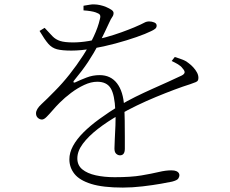

<svg xmlns="http://www.w3.org/2000/svg" viewBox="-20 -801 1040 869"><path d="M536 48Q446 48 393 31.5Q340 15 317 -14Q294 -43 294 -80Q294 -110 310.5 -140.5Q327 -171 357.5 -201.5Q388 -232 430 -262.5Q472 -293 522 -324Q555 -344 592.5 -362.5Q630 -381 668 -398Q706 -415 740.5 -430.5Q775 -446 802 -459Q814 -465 815.5 -472.5Q817 -480 806 -492Q799 -502 785.5 -510Q772 -518 757 -525L771 -543Q794 -536 809 -530Q824 -524 834 -515Q845 -507 855 -496Q865 -485 871.5 -473Q878 -461 878 -449Q878 -442 876 -437.5Q874 -433 866.5 -429.5Q859 -426 841 -420Q809 -410 769 -395Q729 -380 685.5 -362Q642 -344 599.5 -323.5Q557 -303 521 -282Q466 -251 423 -217.5Q380 -184 355 -150.5Q330 -117 330 -84Q330 -53 352.5 -34.5Q375 -16 413.5 -7.5Q452 1 499 1Q573 1 620 -7Q667 -15 698.5 -22.5Q730 -30 755 -30Q770 -30 778 -26.5Q786 -23 789 -18Q792 -13 792 -8Q792 -1 787 7Q782 15 759 21Q746 24 709 30.5Q672 37 625.5 42.5Q579 48 536 48ZM523 -98Q514 -98 506 -105Q498 -112 498 -129Q498 -142 499.5 -170.5Q501 -199 502.5 -234Q504 -269 502 -301Q499 -372 481 -401.5Q463 -431 420 -431Q392 -431 361 -416.5Q330 -402 301.5 -380.5Q273 -359 250 -336Q233 -319 218 -301.5Q203 -284 191 -272Q179 -260 170 -260Q160 -260 151.5 -267.5Q143 -275 143 -288Q143 -307 168 -330Q193 -353 229 -390Q262 -423 294.5 -464Q327 -505 355.5 -549Q384 -593 404 -635.5Q424 -678 432 -714Q436 -728 432 -734Q428 -740 413 -745Q405 -748 390 -750.5Q375 -753 358 -754V-775Q372 -777 385 -779.5Q398 -782 408 -781Q418 -781 432.5 -778Q447 -775 461 -769Q475 -763 484.5 -756.5Q494 -750 494 -742Q494 -732 488 -724Q482 -716 474 -698Q467 -683 454.5 -656.5Q442 -630 428 -604Q404 -559 378.5 -520.5Q353 -482 314 -435Q311 -431 313 -428.5Q315 -426 320 -428Q343 -439 371.5 -450Q400 -461 431 -461Q481 -461 509.5 -424Q538 -387 542 -319Q544 -292 544.5 -254Q545 -216 545 -181Q545 -146 545 -128Q545 -113 539.5 -105.5Q534 -98 523 -98ZM303 -572Q261 -572 238 -578Q215 -584 198.5 -603Q182 -622 159 -661L182 -675Q203 -652 217.5 -637Q232 -622 252.5 -615.5Q273 -609 311 -609Q344 -609 382.5 -615.5Q421 -622 459 -632.5Q497 -643 530 -655Q563 -667 587 -677Q622 -692 632.5 -698Q643 -704 655 -704Q667 -704 678 -699.5Q689 -695 689 -685Q689 -676 682 -670.5Q675 -665 664 -660Q640 -648 597 -633Q554 -618 502 -604Q450 -590 398 -581Q346 -572 303 -572Z"/></svg>

Font: Noto Serif SC ExtraLight
Style: Regular
Weight: 200
Designer: Ryoko NISHIZUKA 西塚涼子 (kana & ideographs); Frank Grießhammer (Latin, Greek & Cyrillic); Wenlong ZHANG 张文龙 (bopomofo); San
Foundry: Adobe
Version: Version 2.002-H1;hotconv 1.1.0;makeotfexe 2.6.0